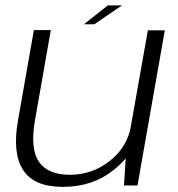

<svg xmlns="http://www.w3.org/2000/svg" viewBox="-20 -706 678 731"><path d="M452 0H503.5L607.5 -590.5H543L460 -123ZM173.5 -591.5H109L48.5 -247.5Q26.5 -123.5 67.8 -59Q109 5.5 219.5 5.5Q332 5.5 412 -58.2Q492 -122 505 -197L479 -227.5Q465 -146 397.8 -93.2Q330.5 -40.5 246.5 -40.5Q162 -40.5 128 -90.5Q94 -140.5 113.5 -250ZM299.5 -613.5H339L444.5 -685.5H390.5Z"/></svg>

Font: Anybody SemiExpanded Light
Style: Italic
Weight: 300
Width: 6
Italic angle: -10°
Version: Version 1.113;gftools[0.9.25]